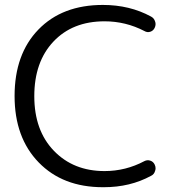

<svg xmlns="http://www.w3.org/2000/svg" viewBox="-20 -783 734 790"><path d="M410.2 -79.1Q497.1 -79.1 574.2 -120.1Q585.9 -126 598.1 -122.1Q610.4 -118.2 616.2 -106.4Q620.1 -98.6 620.1 -90.8Q620.1 -85 618.2 -80.1Q614.3 -65.4 601.6 -59.6Q515.6 -12.7 407.2 -12.7Q405.3 -12.7 403.3 -12.7Q238.3 -12.7 139.2 -114.7Q40 -216.8 40 -387.7Q40 -560.5 138.2 -661.6Q236.3 -762.7 403.3 -762.7Q513.7 -762.7 601.6 -714.8Q614.3 -708 618.2 -694.3Q620.1 -689.5 620.1 -683.6Q620.1 -675.8 616.2 -668Q610.4 -656.2 598.1 -652.3Q585.9 -648.4 574.2 -655.3Q497.1 -695.3 410.2 -695.3Q278.3 -695.3 199.7 -611.8Q121.1 -528.3 121.1 -387.2Q121.1 -246.1 201.7 -162.6Q282.2 -79.1 410.2 -79.1Z"/></svg>

Font: Gen Jyuu Gothic P Normal
Style: Regular
Weight: 300
Designer: [Source Han Sans]
Ryoko NISHIZUKA  (kana & ideographs); Paul D. Hunt (Latin, Greek & Cyrillic); Wenlong ZHANG  (bopomofo
Version: Version 1.002.20150607